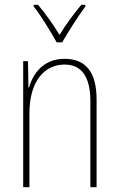

<svg xmlns="http://www.w3.org/2000/svg" viewBox="-20 -783 498 803"><path d="M217 -606H240C266 -651 306 -714 337 -756V-763H320C285 -720 255 -680 229 -637C203 -680 168 -729 139 -763H121V-756C148 -722 191 -653 217 -606ZM250 -537C161 -537 118 -475 101 -416H99L97 -527H77V0H103V-308C103 -445 167 -513 250 -513C317 -513 358 -468 358 -359V0H384V-366C384 -485 336 -537 250 -537Z"/></svg>

Font: Noto Sans Myanmar UI Condensed Thin
Style: Regular
Weight: 100
Width: 3
Designer: Monotype Design Team
Foundry: Monotype Imaging Inc.
Version: Version 2.103